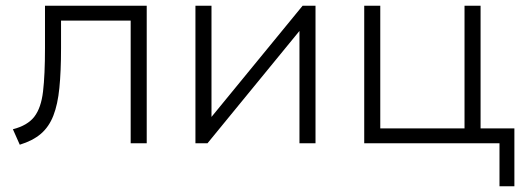

<svg xmlns="http://www.w3.org/2000/svg" viewBox="-20 -500 1842 670"><path d="M49 5 25 -49Q76 -62 99.8 -92.8Q123.5 -123.5 130.2 -181Q137 -238.5 137 -332V-480H492V0H436V-428H193V-332Q193 -251 187.2 -193.2Q181.5 -135.5 166.2 -96.5Q151 -57.5 122.8 -33.2Q94.5 -9 49 5Z M662 0V-480H718V-92L1036 -480H1081V0H1025V-392L704 0Z M1251 0V-480H1307V-52H1601V-480H1657V0ZM1723 150V0H1617V-52H1775V150Z"/></svg>

Font: Geologica Cursive Thin
Style: Regular
Weight: 250
Designer: Sindre Bremnes, Frode Helland
Foundry: Monokrom Skriftforlag AS
Version: Version 1.010;gftools[0.9.28]